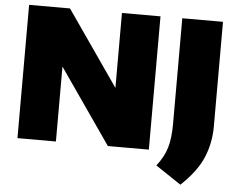

<svg xmlns="http://www.w3.org/2000/svg" viewBox="-59 -812 1315 1062"><g transform="rotate(5 598.0 -281.0)"><path d="M60 0V-740H287L575.5 -324V-740H789.5V0H562L273.5 -416V0ZM980 178 838.5 83.5Q879.5 31.5 895 -21.5Q910.5 -74.5 910.5 -151.5V-740H1136.5V-159.5Q1136.5 -66 1102 15Q1067.5 96 980 178Z"/></g></svg>

Font: Encode Sans SmExp Black
Style: Regular
Weight: 900
Width: 6
Designer: Multiple Designers
Foundry: Impallari Type
Version: Version 3.002; ttfautohint (v1.8.3) -l 8 -r 50 -G 200 -x 14 